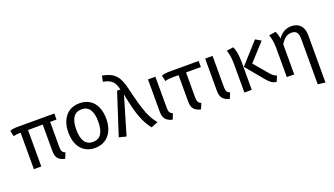

<svg xmlns="http://www.w3.org/2000/svg" viewBox="-82 -1496 4200 2411"><g transform="rotate(-20 2018.0 -291.0)"><path d="M610 -488V-569H132C79 -569 55 -567 16 -553L33 -475C69 -485 83 -487 130 -487V0H229V-487L426 -488V-139C426 -49 455 -9 543 13L575 -62C539 -78 525 -95 525 -151V-488Z M948 -582C786 -582 694 -460 694 -284C694 -104 785 13 947 13C1108 13 1201 -109 1201 -285C1201 -465 1110 -582 948 -582ZM948 -502C1042 -502 1094 -433 1094 -285C1094 -136 1042 -67 947 -67C852 -67 800 -136 800 -284C800 -433 853 -502 948 -502Z M1335 -812 1319 -735C1433 -715 1470 -669 1493 -569H1449L1268 -11L1364 13L1514 -494C1573 -185 1622 -91 1699 13L1791 -24C1714 -117 1672 -205 1593 -540C1552 -715 1497 -782 1335 -812Z M1961 -569H1862V-140C1862 -50 1894 -10 1980 13L2011 -62C1975 -78 1961 -96 1961 -152Z M2539 -488V-569H2158C2105 -569 2081 -567 2043 -553L2060 -475C2096 -485 2110 -487 2167 -488H2241V-139C2241 -49 2270 -9 2359 13L2390 -62C2355 -78 2341 -96 2341 -152V-488Z M2725 -569H2626V-140C2626 -50 2658 -10 2744 13L2775 -62C2739 -78 2725 -96 2725 -152Z M3006 -582 2915 -569C2930 -522 2943 -469 2943 -386V0H3042V-366C3042 -487 3024 -543 3006 -582ZM3370 -539 3296 -582 3047 -305 3243 -70C3288 -17 3315 6 3370 13L3401 -60C3370 -72 3346 -89 3318 -122L3160 -308Z M3778 -582C3701 -582 3641 -542 3602 -482C3594 -529 3584 -559 3573 -582L3482 -569C3497 -522 3510 -469 3510 -386V0H3609V-404C3647 -464 3690 -504 3754 -504C3809 -504 3844 -478 3844 -394V218L3943 230V-404C3943 -516 3882 -582 3778 -582Z"/></g></svg>

Font: Glow Sans SC Normal Medium
Style: Regular
Weight: 600
Designer: Ryoko NISHIZUKA (kana, bopomofo & ideographs); Paul D. Hunt (Latin, Greek & Cyrillic); Sandoll Communications, Soo-young
Version: Version 0.93